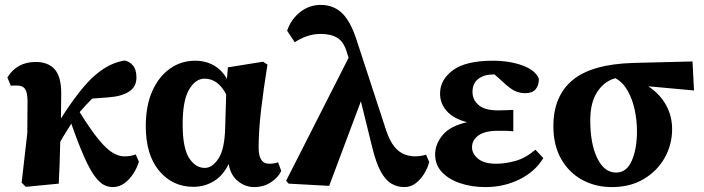

<svg xmlns="http://www.w3.org/2000/svg" viewBox="-20 -746 2863 781"><path d="M85 14 68 -3 91 -204 92 -333Q92 -368 82.5 -383Q73 -398 50 -398Q45 -398 37 -398Q29 -398 24 -397L10 -431Q49 -494 125 -494Q176 -494 202.5 -464Q229 -434 229 -367L228 -264Q263 -320 300 -367.5Q337 -415 368 -441Q400 -468 428.5 -481.5Q457 -495 487 -500Q507 -496 521 -479.5Q535 -463 535 -431Q535 -393 505 -373.5Q475 -354 422 -350L355 -345Q342 -332 329 -318Q316 -304 304 -290Q350 -216 382.5 -177Q415 -138 439.5 -124Q464 -110 485 -110Q500 -110 511 -112Q522 -114 532 -118L545 -88Q538 -64 522.5 -40Q507 -16 486 -0.5Q465 15 438 15Q420 15 402.5 6Q385 -3 365.5 -29Q346 -55 323 -106.5Q300 -158 270 -243Q259 -225 247.5 -207Q236 -189 225 -169Q224 -124 222.5 -79Q221 -34 219 1Z M723 -241Q723 -144 749 -103.5Q775 -63 813 -63Q844 -63 869 -101.5Q894 -140 896 -228L900 -362Q867 -426 812 -426Q775 -426 749 -381.5Q723 -337 723 -241ZM767 14Q682 14 627.5 -51Q573 -116 573 -233Q573 -316 599.5 -375.5Q626 -435 671.5 -467Q717 -499 774 -499Q817 -499 850.5 -479.5Q884 -460 903 -425L907 -472L1050 -495L1068 -483Q1052 -385 1042 -299Q1032 -213 1032 -145Q1032 -80 1075 -80Q1096 -80 1111 -86L1124 -51Q1112 -24 1082 -4.5Q1052 15 1014 15Q978 15 948 -9Q918 -33 910 -79Q887 -31 849 -8.5Q811 14 767 14Z M1625 15Q1597 15 1573 1.5Q1549 -12 1529.5 -47Q1510 -82 1494 -147L1448 -334L1319 10L1154 1L1144 -11L1398 -511L1391 -533Q1379 -575 1353 -591.5Q1327 -608 1285 -608Q1254 -608 1226.5 -598Q1199 -588 1179 -574L1148 -621Q1164 -668 1201 -697Q1238 -726 1284 -726Q1336 -726 1370.5 -693.5Q1405 -661 1430 -585L1551 -215Q1566 -171 1585 -148.5Q1604 -126 1625.5 -118Q1647 -110 1669 -110Q1692 -110 1713 -117L1726 -87Q1720 -63 1705.5 -39.5Q1691 -16 1671 -0.5Q1651 15 1625 15Z M1955 15Q1899 15 1852.5 -0.5Q1806 -16 1778 -45.5Q1750 -75 1750 -118Q1750 -159 1780 -196Q1810 -233 1880 -249Q1825 -263 1797.5 -294Q1770 -325 1770 -365Q1770 -422 1822.5 -460.5Q1875 -499 1985 -499Q2053 -499 2106 -479.5Q2159 -460 2172 -425Q2172 -398 2158.5 -382.5Q2145 -367 2117 -367Q2095 -367 2075.5 -375.5Q2056 -384 2022 -416L1992 -443Q1991 -443 1989 -443Q1987 -443 1985 -443Q1949 -443 1925.5 -425Q1902 -407 1902 -372Q1902 -340 1927 -318.5Q1952 -297 2006 -297Q2021 -297 2033 -297.5Q2045 -298 2068 -299V-212Q2043 -214 2030.5 -214Q2018 -214 2007 -214Q1952 -214 1926 -195Q1900 -176 1900 -147Q1900 -121 1924.5 -100.5Q1949 -80 1998 -80Q2036 -80 2077 -91.5Q2118 -103 2158 -137L2190 -103Q2157 -48 2093.5 -16.5Q2030 15 1955 15Z M2469 15Q2402 15 2348 -14.5Q2294 -44 2262.5 -99.5Q2231 -155 2231 -233Q2231 -355 2309 -420Q2387 -485 2556 -490L2797 -496L2803 -378L2617 -395Q2664 -364 2689 -319Q2714 -274 2714 -221Q2714 -158 2684 -104.5Q2654 -51 2599 -18Q2544 15 2469 15ZM2381 -257Q2381 -161 2409.5 -102.5Q2438 -44 2486 -44Q2529 -44 2550 -92.5Q2571 -141 2571 -212Q2571 -257 2561.5 -300.5Q2552 -344 2532.5 -378Q2513 -412 2483 -428Q2437 -415 2409 -371.5Q2381 -328 2381 -257Z"/></svg>

Font: Source Serif Pro
Style: Bold
Weight: 700
Designer: Frank Grießhammer
Foundry: Adobe Systems Incorporated
Version: Version 3.001;hotconv 1.0.111;makeotfexe 2.5.65597